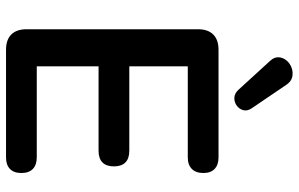

<svg xmlns="http://www.w3.org/2000/svg" viewBox="-197 -794 991 637"><g transform="rotate(90 298.5 -475.5)"><path d="M145 0Q112 0 94.5 -17.5Q77 -35 77 -68V-637Q77 -670 94.5 -687.5Q112 -705 145 -705H502Q527 -705 540.5 -692Q554 -679 554 -655Q554 -630 540.5 -616.5Q527 -603 502 -603H200V-409H480Q506 -409 519 -396Q532 -383 532 -358Q532 -333 519 -320Q506 -307 480 -307H200V-102H502Q527 -102 540.5 -89Q554 -76 554 -51Q554 -26 540.5 -13Q527 0 502 0ZM278 -771 182 -876Q169 -890 170 -904.5Q171 -919 180.5 -930.5Q190 -942 205 -947.5Q220 -953 235.5 -949.5Q251 -946 262 -929L340 -814Q349 -800 345.5 -787Q342 -774 330.5 -765.5Q319 -757 304.5 -757.5Q290 -758 278 -771Z"/></g></svg>

Font: Nunito
Style: Bold
Weight: 700
Designer: Vernon Adams
Foundry: Vernon Adams
Version: Version 3.602